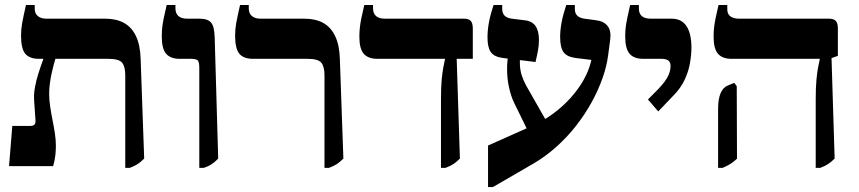

<svg xmlns="http://www.w3.org/2000/svg" viewBox="-20 -667 3449 771"><path d="M483 7V-364.2Q483 -399.8 470.3 -415.3Q457.6 -430.8 414.2 -430.8H136.7Q98.2 -430.8 81.3 -451.4Q64.5 -472.1 64.5 -524.3Q64.5 -549.4 68.9 -574Q73.4 -598.6 84.3 -647H119.4V-632.6Q119.4 -612.8 132 -602.4Q144.6 -592 166.3 -592H401.8Q446.7 -592 477.7 -575.1Q508.7 -558.1 526 -522Q543.2 -486 544.8 -429.1L559 -30.2Q545.1 -16.3 533 -8.3Q520.8 -0.4 501.5 7ZM16.3 0 29.4 -161.2H100Q113.1 -161.2 118.2 -166.5Q123.4 -171.9 122.4 -184.5L117 -264.5Q115.4 -289.1 120.3 -316.4Q125.2 -343.8 134.4 -372.6Q143.6 -401.5 153.5 -428.2V-465.1H202.4V-430.8Q199.1 -419.9 194.8 -403.9Q190.5 -387.9 186.6 -368.9Q182.6 -349.9 180 -329.8Q177.4 -309.6 177.4 -290.8Q177.4 -266.1 181.4 -239.3Q185.4 -212.5 190.9 -185Q196.4 -157.6 200.4 -131.5Q204.4 -105.4 204.4 -81.1Q204.4 -64.1 202.3 -43.7Q200.1 -23.3 193.4 0Z M780.3 7V-393.6Q780.3 -416.5 774.7 -423.7Q769.1 -430.8 746.9 -430.8H701.8Q664.4 -430.8 647 -451.4Q629.6 -471.9 629.6 -520.2Q629.6 -539.3 631.4 -556.3Q633.3 -573.3 637.7 -594.8Q642 -616.2 649.4 -647H684.5V-633Q684.5 -613.6 696.2 -602.8Q708 -592 732.3 -592H781.1Q814.7 -592 827.9 -576Q841.1 -560 842.1 -515.9L856.2 -30Q841.2 -14.5 828.5 -6.6Q815.8 1.3 798.7 7Z M1283 7V-364.2Q1283 -399.3 1270.3 -415.1Q1257.6 -430.8 1214.1 -430.8H996.3Q957.8 -430.8 941 -451.4Q924.1 -472.1 924.1 -524.3Q924.1 -549.4 928.5 -574Q933 -598.6 943.9 -647H979V-633Q979 -613.2 991.6 -602.6Q1004.2 -592 1026 -592H1201.8Q1246.7 -592 1277.6 -575.1Q1308.6 -558.1 1325.9 -522Q1343.2 -486 1344.8 -429.1L1358.9 -30.2Q1345 -16.3 1332.9 -8.3Q1320.8 -0.4 1301.5 7Z M1750.8 7V-269.8Q1750.8 -317.7 1753.7 -347.7Q1756.7 -377.7 1760.3 -396.9Q1763.9 -416.1 1766.9 -429.2V-430.8H1495.3Q1458.4 -430.8 1440.7 -451.1Q1423.1 -471.5 1423.1 -518.9Q1423.1 -538.9 1425 -556.1Q1426.8 -573.3 1431.2 -594.8Q1435.6 -616.2 1442.9 -647H1478V-633Q1478 -613.6 1489.8 -602.8Q1501.5 -592 1525.8 -592H1842.8Q1862.1 -592 1870.4 -583Q1878.6 -573.9 1878.6 -552.6V-430.8H1813.9L1826.8 -30.2Q1812.9 -16.3 1800.8 -8.3Q1788.6 -0.4 1769.3 7Z M1939.8 84.3V-82.6L2109.9 -158.5Q2159 -179.7 2199.3 -209.2Q2239.5 -238.8 2270.5 -273.1Q2301.6 -307.4 2322.5 -344.1Q2343.4 -380.7 2352.8 -418.1L2354.8 -426.4L2290.3 -434.3Q2256.6 -438.9 2242.9 -457.6Q2229.3 -476.4 2229.3 -518.5Q2229.3 -545.1 2234.9 -575.7Q2240.4 -606.3 2253.9 -647H2288.4V-630.8Q2288.4 -613.2 2298.5 -603.7Q2308.7 -594.3 2328.1 -591.8L2373.6 -585.7Q2404.4 -582.2 2419.7 -562.8Q2435 -543.4 2430.4 -508.2L2422.4 -447.6Q2416.8 -402.3 2399.6 -353.5Q2382.4 -304.6 2355.6 -256Q2328.7 -207.3 2293.5 -162.2Q2258.2 -117 2215.2 -78.4Q2172.3 -39.8 2123.6 -11L1959.1 84.3ZM2111.3 -117.9 2043.9 -255.5Q2031.7 -280.9 2024 -316.3Q2016.2 -351.7 2016.2 -389.6Q2016.1 -427.4 2023.8 -459.1L2070.3 -454.6Q2066.7 -427.3 2067.9 -404.7Q2069.1 -382 2075.8 -362.4Q2082.5 -342.7 2092.5 -324L2189 -154.7ZM2130.4 -418 1998.6 -434.3Q1964 -438.9 1950.8 -457.9Q1937.6 -476.8 1937.6 -517.3Q1937.6 -545.1 1943.3 -576.7Q1949.1 -608.4 1962.1 -647H1996.7V-630.8Q1996.7 -613.6 2006.6 -603.9Q2016.5 -594.3 2036.4 -591.8L2086.1 -585.7Q2116.5 -582.6 2130.3 -562.7Q2144.2 -542.8 2144.2 -506.8Q2144.2 -486.4 2140.7 -466.2Q2137.1 -446.1 2130.4 -418Z M2623.2 -219.5 2581.9 -267.5 2624.5 -310.5Q2652.9 -340.9 2662.8 -361.6Q2672.7 -382.3 2672.7 -402.1Q2672.7 -417.3 2663.9 -424Q2655.2 -430.8 2634.5 -430.8H2562.8Q2525.4 -430.8 2508 -451.4Q2490.6 -471.9 2490.6 -520.2Q2490.6 -539.3 2492.4 -555.9Q2494.3 -572.5 2498.7 -593.7Q2503 -614.9 2510.4 -647H2545.5V-632.6Q2545.5 -612.4 2557.5 -602.2Q2569.4 -592 2593.3 -592H2677.2Q2717 -592 2736.7 -562.1Q2756.5 -532.2 2756.5 -475.9Q2756.5 -445.9 2750.3 -411.8Q2744.1 -377.6 2728.2 -344.4Q2712.2 -311.1 2683 -282Z M3255.6 7V-268.1Q3255.6 -316.4 3258.5 -346.6Q3261.4 -376.9 3265.1 -396.1Q3268.7 -415.3 3271.7 -428.4V-430.8H2917.8Q2880.8 -430.8 2863.2 -451.1Q2845.6 -471.5 2845.6 -518.9Q2845.6 -538.9 2847.4 -556.1Q2849.3 -573.3 2853.7 -594.8Q2858 -616.2 2865.4 -647H2900.5V-630Q2900.5 -610.7 2912.9 -601.3Q2925.3 -592 2948.3 -592H3308.8Q3328.1 -592 3336.3 -583Q3344.6 -573.9 3344.6 -552.6V-442.7L3319.1 -433.7L3331.6 -30.2Q3317.7 -16.3 3305.5 -8.3Q3293.4 -0.4 3274.1 7ZM2863.6 7V-229.5Q2863.6 -269.3 2873.5 -292.4Q2883.4 -315.5 2901.1 -323L2928.5 -334.3L2938.5 -320.9L2939.5 -29.6Q2925.6 -16.8 2913.2 -8.9Q2900.8 -1 2882 7Z"/></svg>

Font: Noto Serif Hebrew
Style: Regular
Weight: 400
Designer: Monotype Design Team
Foundry: Monotype Imaging Inc.
Version: Version 2.003